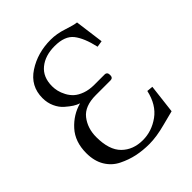

<svg xmlns="http://www.w3.org/2000/svg" viewBox="-189 -771 896 896"><g transform="rotate(-45 258.5 -323.0)"><path d="M294.9 -658.2Q335 -658.2 377.4 -644Q419.9 -629.9 439 -627.9L458 -484.9L426.8 -480Q410.6 -551.8 382.3 -587.9Q354 -624 287.1 -624Q224.1 -624 185.1 -592Q146 -560.1 146 -500Q146 -483.9 149.9 -467Q153.8 -450.2 163.8 -431.2Q173.8 -412.1 189.5 -397.9Q205.1 -383.8 231 -374.5Q256.8 -365.2 290 -365.2H357.9Q375 -365.2 375 -345.2Q375 -326.2 357.9 -326.2H261.2Q188 -326.2 156 -285.2Q124 -244.1 124 -186Q124 -101.1 164.1 -61.5Q204.1 -22 268.1 -22Q327.1 -22 377.7 -58.6Q428.2 -95.2 444.8 -169.9L475.1 -167L458 -22.9Q448.2 -21 386.2 -4.4Q324.2 12.2 276.9 12.2Q233.9 12.2 195.6 4.2Q157.2 -3.9 119.6 -22.5Q82 -41 60.1 -77.4Q38.1 -113.8 38.1 -166Q38.1 -241.2 80.6 -288.1Q123 -335 182.1 -351.1Q167 -356 152.1 -365.5Q137.2 -375 118.2 -391.6Q99.1 -408.2 87.2 -434.6Q75.2 -460.9 75.2 -492.2Q75.2 -571.3 141.6 -614.7Q208 -658.2 294.9 -658.2Z"/></g></svg>

Font: Linux Libertine
Style: Regular
Weight: 400
Designer: Philipp H. Poll
Foundry: Philipp H. Poll
Version: Version 5.3.0 ; ttfautohint (v0.9)